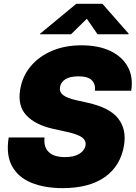

<svg xmlns="http://www.w3.org/2000/svg" viewBox="-20 -974 709 1003"><path d="M307.6 8.8Q212.9 8.8 144 -19.3Q75.2 -47.4 43 -106Q10.7 -164.6 25.4 -255.9H212.9Q207 -205.6 234.9 -179.4Q262.7 -153.3 319.8 -153.3Q367.2 -153.3 394.8 -170.7Q422.4 -188 426.8 -214.8Q430.7 -239.3 408.9 -255.9Q387.2 -272.5 329.1 -285.2L258.3 -300.8Q165.5 -321.3 118.4 -370.8Q71.3 -420.4 85.4 -505.9Q96.7 -575.2 139.9 -627.2Q183.1 -679.2 251.2 -708.3Q319.3 -737.3 405.8 -737.3Q494.1 -737.3 556.4 -707.8Q618.7 -678.2 647.7 -624.8Q676.8 -571.3 665.5 -500H476.1Q479.5 -535.6 459 -555.4Q438.5 -575.2 390.6 -575.2Q344.7 -575.2 321 -559.6Q297.4 -543.9 293.5 -519.5Q289.1 -493.7 309.6 -477.5Q330.1 -461.4 379.9 -450.2L437 -437.5Q553.7 -411.6 597.7 -354.7Q641.6 -297.9 627.9 -214.8Q609.9 -106.9 527.8 -49.1Q445.8 8.8 307.6 8.8ZM351.1 -794.9H189L189.5 -797.9L378.4 -954.1H515.1L652.3 -797.9L651.9 -794.9H489.7L433.6 -876Z"/></svg>

Font: Inter Black
Style: Italic
Weight: 900
Italic angle: -9.39999°
Designer: Rasmus Andersson
Foundry: rsms
Version: Version 4.000;git-a52131595